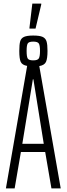

<svg xmlns="http://www.w3.org/2000/svg" viewBox="-20 -1055 373 1075"><path d="M320 0H268L233 -204H97L62 0H13L132 -686Q104 -691 96 -708.5Q88 -726 88 -770Q88 -806 93 -823.5Q98 -841 114.5 -848.5Q131 -856 166 -856Q202 -856 218.5 -848.5Q235 -841 240.5 -823.5Q246 -806 246 -770Q246 -727 237.5 -708.5Q229 -690 200 -685ZM129 -770Q129 -737 135.5 -727Q142 -717 166 -717Q190 -717 197 -727.5Q204 -738 204 -770Q204 -802 197 -812Q190 -822 166 -822Q142 -822 135.5 -812Q129 -802 129 -770ZM105 -250H225L167 -611H164ZM145 -895V-900L161 -1035H211V-1030L179 -895Z"/></svg>

Font: Saira Ultra Condensed Light
Style: Regular
Weight: 300
Width: 1
Designer: Hector Gatti with collaboration of the Omnibus-Type team
Foundry: Omnibus-Type
Version: Version 1.001; ttfautohint (v1.8)